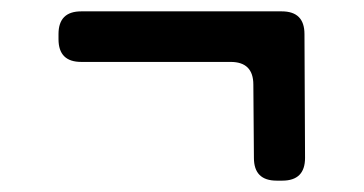

<svg xmlns="http://www.w3.org/2000/svg" viewBox="-20 -499 640 338"><path d="M386 -390H123Q83 -390 83 -430V-439Q83 -479 123 -479H476Q516 -479 516 -439L517 -221Q517 -181 477 -181H467Q427 -181 427 -221L426 -350Q426 -390 386 -390Z"/></svg>

Font: ZCOOL QingKe HuangYou
Style: Regular
Weight: 400
Version: Version 1.000